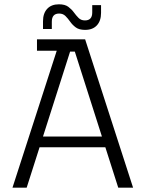

<svg xmlns="http://www.w3.org/2000/svg" viewBox="-20 -873 671 893"><path d="M38 0 261 -690H376L599 0H530L328 -633H306L104 0ZM136 -188 150 -238H487L500 -188ZM152 -637V-690H287V-637ZM376 -734Q348 -734 332.5 -745.5Q317 -757 306.5 -772Q296 -787 284.5 -798.5Q273 -810 255 -810Q221 -810 221 -772V-738H180V-774Q180 -811 199.5 -832Q219 -853 254 -853Q282 -853 297.5 -841.5Q313 -830 323.5 -815.5Q334 -801 345.5 -789.5Q357 -778 375 -778Q409 -778 409 -815V-849H450V-813Q450 -776 430.5 -755Q411 -734 376 -734Z"/></svg>

Font: Mozilla Headline ExtraLight
Style: Regular
Weight: 200
Designer: Studio DRAMA
Foundry: Studio DRAMA
Version: Version 1.000